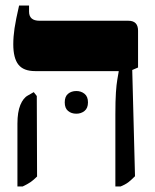

<svg xmlns="http://www.w3.org/2000/svg" viewBox="-20 -667 560 694"><path d="M397 7V-253Q397 -303 399 -332.5Q401 -362 404 -379Q407 -396 409 -408V-410H107Q65 -410 46.5 -433.5Q28 -457 28 -507Q28 -534 32.5 -564.5Q37 -595 49 -647H85V-625Q85 -592 123 -592H444Q479 -592 479 -556V-423L458 -414L468 -30Q453 -15 443 -7.5Q433 0 416 7ZM43 7V-220Q43 -262 53.5 -287.5Q64 -313 81 -322L102 -334L113 -320L114 -29Q101 -16 90 -8.5Q79 -1 62 7ZM214 -297Q214 -318 226 -328Q238 -338 256 -338Q273 -338 285.5 -328Q298 -318 298 -297Q298 -276 285.5 -266Q273 -256 256 -256Q238 -256 226 -266Q214 -276 214 -297Z"/></svg>

Font: Noto Serif Hebrew Condensed Black
Style: Regular
Weight: 900
Width: 3
Designer: Monotype Design Team
Foundry: Monotype Imaging Inc.
Version: Version 2.004; ttfautohint (v1.8.4.7-5d5b)